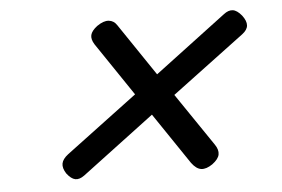

<svg xmlns="http://www.w3.org/2000/svg" viewBox="-41 -725 844 575"><g transform="rotate(-5 381.5 -437.5)"><path d="M576 -215Q557 -202 542 -204Q527 -206 513 -225L409 -379L191 -215Q176 -204 163.5 -206.5Q151 -209 138 -226Q127 -243 129.5 -256.5Q132 -270 149 -283L364 -444L256 -604Q246 -620 249 -632.5Q252 -645 269 -658Q289 -672 304.5 -670.5Q320 -669 329 -655L435 -498L650 -660Q664 -671 677 -669.5Q690 -668 704 -651Q717 -634 716 -620.5Q715 -607 699 -595L481 -432L589 -273Q600 -257 597.5 -243Q595 -229 576 -215Z"/></g></svg>

Font: Playwrite BE VLG
Style: Regular
Weight: 400
Designer: Veronika Burian, José Scaglione
Foundry: TypeTogether
Version: Version 1.002